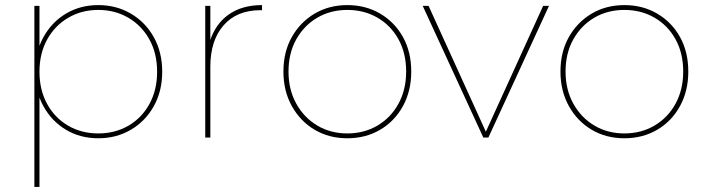

<svg xmlns="http://www.w3.org/2000/svg" viewBox="-20 -540 2777 754"><path d="M366 3Q295 3 239 -30.5Q183 -64 150.5 -123Q118 -182 118 -258Q118 -335 150.5 -394Q183 -453 239 -486.5Q295 -520 366 -520Q437 -520 494 -486.5Q551 -453 584 -394Q617 -335 617 -258Q617 -182 584 -123Q551 -64 494 -30.5Q437 3 366 3ZM115 194V-517H135V-327L125 -257L135 -187V194ZM366 -16Q432 -16 484.5 -46.5Q537 -77 567 -132Q597 -187 597 -258Q597 -330 567 -384.5Q537 -439 484.5 -470Q432 -501 366 -501Q300 -501 247.5 -470Q195 -439 165 -384.5Q135 -330 135 -258Q135 -187 165 -132Q195 -77 247.5 -46.5Q300 -16 366 -16Z M786 0V-517H806V-374L804 -377Q825 -445 877.5 -482.5Q930 -520 1009 -520V-500Q1008 -500 1006.5 -500Q1005 -500 1003 -500Q910 -500 858 -440.5Q806 -381 806 -278V0Z M1344 3Q1272 3 1215.5 -30.5Q1159 -64 1126 -123.5Q1093 -183 1093 -259Q1093 -336 1126 -394.5Q1159 -453 1215.5 -486.5Q1272 -520 1344 -520Q1416 -520 1473 -486.5Q1530 -453 1562.5 -394.5Q1595 -336 1595 -259Q1595 -183 1562.5 -123.5Q1530 -64 1473 -30.5Q1416 3 1344 3ZM1344 -16Q1410 -16 1462.5 -47Q1515 -78 1545 -133Q1575 -188 1575 -259Q1575 -331 1545 -385.5Q1515 -440 1462.5 -470.5Q1410 -501 1344 -501Q1278 -501 1226 -470.5Q1174 -440 1143.5 -385.5Q1113 -331 1113 -259Q1113 -188 1143.5 -133Q1174 -78 1226 -47Q1278 -16 1344 -16Z M1878 0 1640 -517H1663L1892 -14H1884L2113 -517H2136L1898 0Z M2432 3Q2360 3 2303.5 -30.5Q2247 -64 2214 -123.5Q2181 -183 2181 -259Q2181 -336 2214 -394.5Q2247 -453 2303.5 -486.5Q2360 -520 2432 -520Q2504 -520 2561 -486.5Q2618 -453 2650.5 -394.5Q2683 -336 2683 -259Q2683 -183 2650.5 -123.5Q2618 -64 2561 -30.5Q2504 3 2432 3ZM2432 -16Q2498 -16 2550.5 -47Q2603 -78 2633 -133Q2663 -188 2663 -259Q2663 -331 2633 -385.5Q2603 -440 2550.5 -470.5Q2498 -501 2432 -501Q2366 -501 2314 -470.5Q2262 -440 2231.5 -385.5Q2201 -331 2201 -259Q2201 -188 2231.5 -133Q2262 -78 2314 -47Q2366 -16 2432 -16Z"/></svg>

Font: Montserrat Alternates Thin
Style: Regular
Weight: 100
Designer: Julieta Ulanovsky
Foundry: Julieta Ulanovsky
Version: Version 9.000